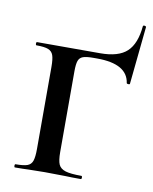

<svg xmlns="http://www.w3.org/2000/svg" viewBox="-72 -651 561 706"><g transform="rotate(10 209.0 -298.0)"><path d="M32 -12Q62 -12 76 -17Q90 -22 95 -36.5Q100 -51 100 -81V-387Q100 -417 95 -431Q90 -445 76 -450.5Q62 -456 32 -456Q29 -456 29 -462Q29 -468 32 -468H268Q336 -468 367.5 -497.5Q399 -527 405 -593Q406 -597 411.5 -596Q417 -595 417 -592L395 -376Q395 -374 389.5 -374Q384 -374 383 -377Q373 -447 260 -447H246Q220 -447 207.5 -442.5Q195 -438 190.5 -425.5Q186 -413 186 -386V-85Q186 -53 192.5 -38.5Q199 -24 218 -18Q237 -12 278 -12Q281 -12 281 -6Q281 0 278 0Q241 0 220 -1L143 -2L81 -1Q63 0 32 0Q29 0 29 -6Q29 -12 32 -12Z"/></g></svg>

Font: Cormorant SC SemiBold
Style: Regular
Weight: 600
Designer: Christian Thalmann (Catharsis Fonts)
Version: Version 3.000